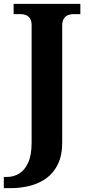

<svg xmlns="http://www.w3.org/2000/svg" viewBox="-40 -734 457 994"><path d="M-20.3 240V182H-2.6Q29.4 182 58.2 165.2Q87.1 148.4 105.4 109.1Q123.7 69.7 123.7 3.2V-602.8Q123.7 -625.3 115.4 -638.1Q107.1 -650.8 94.1 -655.9Q81.1 -661 67.2 -661H30.5V-714H376V-661H339.8Q325.3 -661 312.1 -655.7Q298.9 -650.4 290.5 -637.4Q282.1 -624.5 282.1 -600.6V2.2Q282.1 69.8 260 115.6Q237.9 161.5 200.2 188.7Q162.5 215.8 114.9 227.9Q67.3 240 15.9 240Z"/></svg>

Font: Noto Serif Telugu
Style: Regular
Weight: 400
Designer: Jelle Bosma - Monotype Design Team
Foundry: Monotype Imaging Inc.
Version: Version 2.003